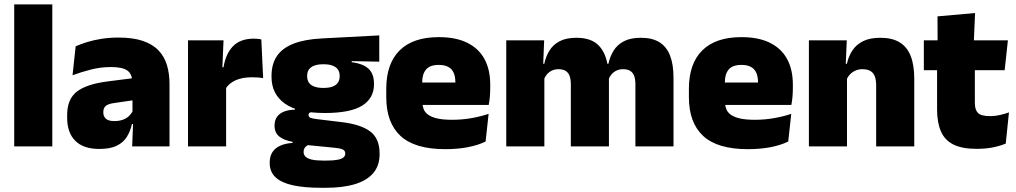

<svg xmlns="http://www.w3.org/2000/svg" viewBox="-20 -680 4718 892"><path d="M46 0V-659.5H223V0Z M594 0 599 -126 595.5 -130.5V-283.5L594 -301.5Q594 -336 571.8 -352.2Q549.5 -368.5 496 -368.5Q447.5 -368.5 402.8 -357Q358 -345.5 317 -330.5L331.5 -465Q356.5 -476 387 -485.2Q417.5 -494.5 453.5 -500Q489.5 -505.5 530 -505.5Q598.5 -505.5 644.2 -489.8Q690 -474 717 -445.2Q744 -416.5 755.8 -377Q767.5 -337.5 767.5 -290V0ZM441.5 12Q367.5 12 329.8 -25.8Q292 -63.5 292 -133V-145.5Q292 -219.5 337.2 -254.5Q382.5 -289.5 482 -302L607.5 -318L618 -217L511.5 -201.5Q482.5 -197.5 471.2 -187.8Q460 -178 460 -159V-157Q460 -139.5 471.8 -128.5Q483.5 -117.5 511 -117.5Q534 -117.5 550.8 -123.8Q567.5 -130 578.8 -140.5Q590 -151 596.5 -163.5L621.5 -103.5H593Q585.5 -70 569.2 -44Q553 -18 522.5 -3Q492 12 441.5 12Z M1028 -267.5 977 -367.5H1018.5Q1028.5 -430 1062.5 -465.2Q1096.5 -500.5 1160 -500.5Q1169.5 -500.5 1177.8 -499.5Q1186 -498.5 1194 -497L1202.5 -317Q1192.5 -319 1178.8 -320Q1165 -321 1152 -321Q1105 -321 1074 -306.8Q1043 -292.5 1028 -267.5ZM853.5 0V-492.5H1018.5L1011.5 -329.5H1030.5V0Z M1489 -155Q1364 -155 1302.8 -199.2Q1241.5 -243.5 1241.5 -322V-328Q1241.5 -383 1266.8 -420Q1292 -457 1344 -477.2Q1396 -497.5 1476 -501.5L1742 -515.5V-393.5L1614 -396V-391Q1649.5 -386.5 1672.5 -374.5Q1695.5 -362.5 1706.5 -342Q1717.5 -321.5 1717.5 -291.5V-288.5Q1717.5 -223.5 1662.5 -189.2Q1607.5 -155 1489 -155ZM1480 66H1496.5Q1529.5 66 1548.5 62.2Q1567.5 58.5 1575.8 51.2Q1584 44 1584 34V33Q1584 19 1570.8 13.8Q1557.5 8.5 1534.5 6.5L1387.5 -8L1425 -10.5Q1414.5 -8.5 1406.8 -3.8Q1399 1 1394.8 8.2Q1390.5 15.5 1390.5 25.5V26.5Q1390.5 38.5 1399.2 47.5Q1408 56.5 1427.8 61.2Q1447.5 66 1480 66ZM1472 192.5Q1395 192.5 1341.5 181Q1288 169.5 1260.5 144Q1233 118.5 1233 77V75Q1233 46.5 1245.5 27Q1258 7.5 1282 -3.2Q1306 -14 1339.5 -16V-21Q1300 -28 1277.8 -45.5Q1255.5 -63 1255.5 -96V-97Q1255.5 -121 1266.8 -137Q1278 -153 1299.2 -161.5Q1320.5 -170 1350.5 -170.5V-190L1468 -160H1436.5Q1424.5 -160 1419 -156.5Q1413.5 -153 1413.5 -146V-145.5Q1413.5 -136 1423 -132.5Q1432.5 -129 1453 -126.5L1568.5 -112.5Q1656.5 -102 1700 -69.2Q1743.5 -36.5 1743.5 33V36.5Q1743.5 89.5 1714.2 124Q1685 158.5 1629 175.5Q1573 192.5 1492.5 192.5ZM1482.5 -271.5Q1508.5 -271.5 1525 -277.8Q1541.5 -284 1549.8 -296Q1558 -308 1558 -325V-328Q1558 -345 1549.8 -357Q1541.5 -369 1525 -375.2Q1508.5 -381.5 1482.5 -381.5Q1457 -381.5 1440.2 -375.2Q1423.5 -369 1415.2 -357.2Q1407 -345.5 1407 -328V-325Q1407 -308 1415.2 -296Q1423.5 -284 1440.2 -277.8Q1457 -271.5 1482.5 -271.5Z M2048.5 13Q1907 13 1840.8 -48.5Q1774.5 -110 1774.5 -228.5V-267Q1774.5 -384.5 1836.8 -446Q1899 -507.5 2018.5 -507.5Q2098 -507.5 2151 -481.2Q2204 -455 2230.8 -405.8Q2257.5 -356.5 2257.5 -287V-271.5Q2257.5 -251.5 2255.8 -230.8Q2254 -210 2250.5 -192.5H2092Q2094 -223 2094.8 -250Q2095.5 -277 2095.5 -298.5Q2095.5 -324.5 2087.5 -342.2Q2079.5 -360 2062.5 -369.2Q2045.5 -378.5 2018.5 -378.5Q1978 -378.5 1959.8 -357.5Q1941.5 -336.5 1941.5 -298V-253.5L1942.5 -234.5V-203.5Q1942.5 -188 1948 -173.5Q1953.5 -159 1968.2 -147.8Q1983 -136.5 2010.2 -130Q2037.5 -123.5 2081 -123.5Q2125.5 -123.5 2168 -130.8Q2210.5 -138 2250 -151L2236 -22.5Q2201.5 -5.5 2153.8 3.8Q2106 13 2048.5 13ZM1868 -192.5V-296.5H2215V-192.5Z M2932 0V-288Q2932 -310 2926.8 -325.8Q2921.5 -341.5 2909 -350Q2896.5 -358.5 2874.5 -358.5Q2857 -358.5 2843.8 -352Q2830.5 -345.5 2821.2 -334.8Q2812 -324 2807 -310.5L2791.5 -383.5H2806.5Q2814 -418 2831 -445.2Q2848 -472.5 2878.8 -488.5Q2909.5 -504.5 2958 -504.5Q3010 -504.5 3043.2 -484Q3076.5 -463.5 3092.8 -422.2Q3109 -381 3109 -318.5V0ZM2332 0V-492.5H2508L2502.5 -352.5L2509 -348V0ZM2632 0V-288Q2632 -310 2626.8 -325.8Q2621.5 -341.5 2609 -350Q2596.5 -358.5 2574.5 -358.5Q2557 -358.5 2543.8 -352Q2530.5 -345.5 2521.2 -334.8Q2512 -324 2507 -310.5L2480 -383.5H2508.5Q2516 -418 2532.8 -445.2Q2549.5 -472.5 2580 -488.5Q2610.5 -504.5 2658 -504.5Q2726.5 -504.5 2761.2 -469Q2796 -433.5 2804.5 -366.5Q2805.5 -356.5 2807.2 -341Q2809 -325.5 2809 -314V0Z M3454.5 13Q3313 13 3246.8 -48.5Q3180.5 -110 3180.5 -228.5V-267Q3180.5 -384.5 3242.8 -446Q3305 -507.5 3424.5 -507.5Q3504 -507.5 3557 -481.2Q3610 -455 3636.8 -405.8Q3663.5 -356.5 3663.5 -287V-271.5Q3663.5 -251.5 3661.8 -230.8Q3660 -210 3656.5 -192.5H3498Q3500 -223 3500.8 -250Q3501.5 -277 3501.5 -298.5Q3501.5 -324.5 3493.5 -342.2Q3485.5 -360 3468.5 -369.2Q3451.5 -378.5 3424.5 -378.5Q3384 -378.5 3365.8 -357.5Q3347.5 -336.5 3347.5 -298V-253.5L3348.5 -234.5V-203.5Q3348.5 -188 3354 -173.5Q3359.5 -159 3374.2 -147.8Q3389 -136.5 3416.2 -130Q3443.5 -123.5 3487 -123.5Q3531.5 -123.5 3574 -130.8Q3616.5 -138 3656 -151L3642 -22.5Q3607.5 -5.5 3559.8 3.8Q3512 13 3454.5 13ZM3274 -192.5V-296.5H3621V-192.5Z M4050.5 0V-283Q4050.5 -306.5 4044.8 -323.5Q4039 -340.5 4025 -349.5Q4011 -358.5 3987 -358.5Q3968.5 -358.5 3954 -352Q3939.5 -345.5 3929.2 -334.8Q3919 -324 3913 -310.5L3886 -383.5H3914.5Q3922 -418 3939.8 -445.2Q3957.5 -472.5 3989.2 -488.5Q4021 -504.5 4070.5 -504.5Q4124.5 -504.5 4159.2 -483.5Q4194 -462.5 4210.8 -420.2Q4227.5 -378 4227.5 -313.5V0ZM3738 0V-492.5H3914L3908.5 -366L3915 -348V0Z M4517 11.5Q4448.5 11.5 4408.2 -9.2Q4368 -30 4350.8 -71Q4333.5 -112 4333.5 -172V-436H4509V-202Q4509 -170 4523.5 -155.2Q4538 -140.5 4580.5 -140.5Q4603.5 -140.5 4626.2 -145.8Q4649 -151 4667.5 -158L4652.5 -13Q4626.5 -2 4592.5 4.8Q4558.5 11.5 4517 11.5ZM4272 -354V-492.5H4662.5L4647.5 -354ZM4336 -480.5 4335.5 -604 4510 -619.5 4504 -480.5Z"/></svg>

Font: Anek Telugu Medium ExtraBold
Style: Regular
Weight: 800
Version: Version 1.003